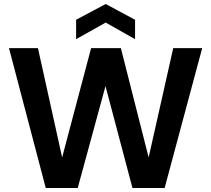

<svg xmlns="http://www.w3.org/2000/svg" viewBox="-20 -941 1057 961"><path d="M209 0 25 -700H170L291 -153L436 -700H585L724 -153L847 -700H992L804 0H643L508 -510L369 0ZM361 -745V-842L509 -921L656 -842V-745L509 -828Z"/></svg>

Font: DM Sans 20pt
Style: Bold
Weight: 700
Version: Version 4.004;gftools[0.9.30]